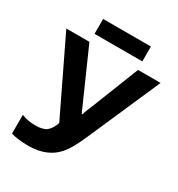

<svg xmlns="http://www.w3.org/2000/svg" viewBox="-204 -1008 1071 1152"><g transform="rotate(30 331.5 -432.0)"><path d="M43 -4.9V-134.8Q86.9 -117.2 138.2 -117.2Q189.5 -117.2 214.4 -135.3Q239.3 -153.3 256.8 -201.2L9.8 -713.9H169.9L346.2 -315.9H351.1Q358.4 -343.3 384.3 -403.3L506.8 -713.9H663.1L441.9 -209Q400.4 -114.3 364.3 -72.3Q328.1 -30.3 278.3 -10.7Q228.5 9.8 162.1 9.8Q95.7 9.8 43 -4.9ZM172.4 -874H503.4V-771H172.4Z"/></g></svg>

Font: NotoSans-Bold
Style: Bold
Weight: 700
Designer: Monotype Design team
Foundry: Monotype Imaging Inc.
Version: Version 1.04